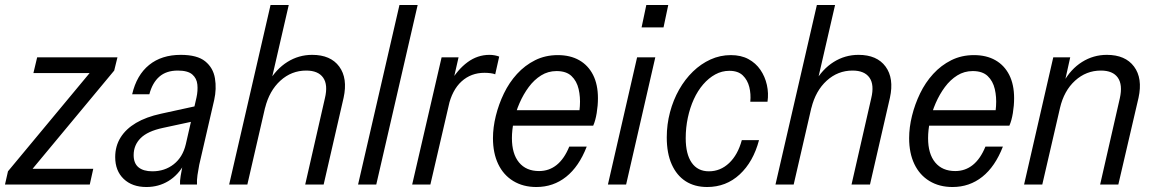

<svg xmlns="http://www.w3.org/2000/svg" viewBox="-37 -740 4631 770"><path d="M-17 0 -5 -53 349 -479 373 -447H97L112 -510H434L421 -457L67 -31L43 -63H337L323 0Z M685 0Q684 -13 687.5 -34.5Q691 -56 696 -81L690 -82L751 -349Q757 -376 754.5 -401Q752 -426 734 -441.5Q716 -457 676 -457Q630 -457 602 -432.5Q574 -408 562 -362H493Q511 -439 561 -479.5Q611 -520 688 -520Q754 -520 786 -494Q818 -468 825 -426Q832 -384 822 -339L762 -79Q758 -59 755 -38Q752 -17 753 0ZM550 10Q493 10 459 -22.5Q425 -55 425 -110Q425 -154 446.5 -188.5Q468 -223 508.5 -247Q549 -271 609 -284L760 -317L746 -255L616 -227Q555 -214 527 -186Q499 -158 499 -118Q499 -85 518.5 -69Q538 -53 574 -53Q624 -53 660 -81.5Q696 -110 708 -161L703 -84Q678 -38 638.5 -14Q599 10 550 10Z M882 0 1048 -720H1121L955 0ZM1187 0 1266 -346Q1279 -400 1259 -428.5Q1239 -457 1191 -457Q1132 -457 1087.5 -416.5Q1043 -376 1026 -307L1039 -409Q1070 -463 1115.5 -491.5Q1161 -520 1215 -520Q1289 -520 1323.5 -473Q1358 -426 1341 -348L1261 0Z M1399 0 1565 -720H1638L1472 0Z M1616 0 1734 -510H1802L1775 -392H1780L1689 0ZM1761 -312 1768 -409Q1798 -461 1838 -490.5Q1878 -520 1926 -520Q1937 -520 1947.5 -518Q1958 -516 1965 -513L1949 -442Q1942 -445 1930 -446.5Q1918 -448 1906 -448Q1852 -448 1814 -413.5Q1776 -379 1761 -312Z M2114 10Q2061 10 2021.5 -14Q1982 -38 1961 -82Q1940 -126 1940 -186Q1940 -229 1951.5 -275.5Q1963 -322 1984 -365.5Q2005 -409 2036.5 -443.5Q2068 -478 2109 -498.5Q2150 -519 2200 -519Q2250 -519 2286 -498.5Q2322 -478 2341.5 -439.5Q2361 -401 2361 -346Q2361 -317 2356 -286.5Q2351 -256 2342 -236H1999L2012 -298H2313L2278 -246Q2286 -278 2288.5 -314.5Q2291 -351 2283.5 -383Q2276 -415 2255 -435Q2234 -455 2195 -455Q2161 -455 2133 -437.5Q2105 -420 2083.5 -391Q2062 -362 2046.5 -326.5Q2031 -291 2023.5 -254.5Q2016 -218 2016 -186Q2016 -123 2044.5 -88.5Q2073 -54 2125 -54Q2165 -54 2195.5 -78.5Q2226 -103 2246 -152H2316Q2285 -72 2233.5 -31Q2182 10 2114 10Z M2401 0 2518 -510H2591L2474 0ZM2536 -630 2555 -720H2643L2624 -630Z M2799 10Q2749 10 2713 -13Q2677 -36 2657 -80.5Q2637 -125 2637 -189Q2637 -241 2650 -290Q2663 -339 2686.5 -380.5Q2710 -422 2742 -453Q2774 -484 2812.5 -501.5Q2851 -519 2894 -519Q2935 -519 2964.5 -503Q2994 -487 3012.5 -460Q3031 -433 3038.5 -399.5Q3046 -366 3041 -332H2972Q2975 -363 2968 -391Q2961 -419 2942 -437.5Q2923 -456 2888 -456Q2858 -456 2831.5 -441.5Q2805 -427 2783 -401.5Q2761 -376 2745.5 -342Q2730 -308 2721.5 -268Q2713 -228 2713 -186Q2713 -122 2737 -87.5Q2761 -53 2806 -53Q2852 -53 2887 -86Q2922 -119 2938 -178H3007Q2984 -91 2929.5 -40.5Q2875 10 2799 10Z M3073 0 3239 -720H3312L3146 0ZM3378 0 3457 -346Q3470 -400 3450 -428.5Q3430 -457 3382 -457Q3323 -457 3278.5 -416.5Q3234 -376 3217 -307L3230 -409Q3261 -463 3306.5 -491.5Q3352 -520 3406 -520Q3480 -520 3514.5 -473Q3549 -426 3532 -348L3452 0Z M3783 10Q3730 10 3690.5 -14Q3651 -38 3630 -82Q3609 -126 3609 -186Q3609 -229 3620.5 -275.5Q3632 -322 3653 -365.5Q3674 -409 3705.5 -443.5Q3737 -478 3778 -498.5Q3819 -519 3869 -519Q3919 -519 3955 -498.5Q3991 -478 4010.5 -439.5Q4030 -401 4030 -346Q4030 -317 4025 -286.5Q4020 -256 4011 -236H3668L3681 -298H3982L3947 -246Q3955 -278 3957.5 -314.5Q3960 -351 3952.5 -383Q3945 -415 3924 -435Q3903 -455 3864 -455Q3830 -455 3802 -437.5Q3774 -420 3752.5 -391Q3731 -362 3715.5 -326.5Q3700 -291 3692.5 -254.5Q3685 -218 3685 -186Q3685 -123 3713.5 -88.5Q3742 -54 3794 -54Q3834 -54 3864.5 -78.5Q3895 -103 3915 -152H3985Q3954 -72 3902.5 -31Q3851 10 3783 10Z M4070 0 4187 -510H4255L4231 -402H4236L4143 0ZM4375 0 4454 -346Q4466 -400 4446 -428.5Q4426 -457 4378 -457Q4319 -457 4274.5 -416.5Q4230 -376 4214 -307L4227 -409Q4257 -463 4302.5 -491.5Q4348 -520 4402 -520Q4476 -520 4511 -473Q4546 -426 4529 -348L4448 0Z"/></svg>

Font: Instrument Sans SemiCondensed
Style: Italic
Weight: 400
Width: 4
Italic angle: -13°
Designer: Rodrigo Fuenzalida
Foundry: fragTYPE
Version: Version 1.000;gftools[0.9.28]